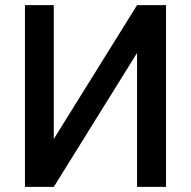

<svg xmlns="http://www.w3.org/2000/svg" viewBox="-20 -731 749 751"><path d="M190.4 -187.5V-710.9H77.6V0H190.4L516.1 -523.9V0H629.4V-710.9H516.1Z"/></svg>

Font: Bert Sans Medium
Style: Regular
Weight: 500
Designer: Christian Robertson (Google), Cristiano Sobral
Foundry: Google, Cristiano Sobral
Version: Version 3.101